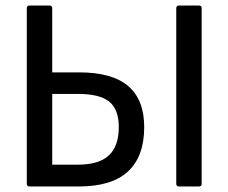

<svg xmlns="http://www.w3.org/2000/svg" viewBox="-20 -675 826 695"><path d="M87 0Q77 0 77 -10V-645Q77 -655 87 -655H159Q169 -655 169 -645V-413H267Q386 -413 444 -363.5Q502 -314 502 -215Q502 -109 443.5 -54.5Q385 0 265 0ZM169 -79H263Q338 -79 374 -112.5Q410 -146 410 -215Q410 -279 375.5 -307Q341 -335 263 -335H169ZM628 0Q618 0 618 -10V-645Q618 -655 628 -655H700Q710 -655 710 -645V-10Q710 0 700 0Z"/></svg>

Font: Sofia Sans Semi Condensed Medium
Style: Regular
Weight: 500
Designer: Botio Nikoltchev, Ani Petrova
Foundry: lettersoup
Version: Version 4.100